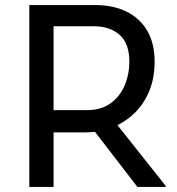

<svg xmlns="http://www.w3.org/2000/svg" viewBox="-20 -740 700 760"><path d="M152 -216V-304H324Q380 -304 417.5 -331Q455 -358 473.5 -402Q492 -446 492 -496Q492 -568 453.5 -602Q415 -636 352 -636H152V-720H356Q428 -720 481 -694Q534 -668 563 -618Q592 -568 592 -496Q592 -429 569.5 -376.5Q547 -324 508.5 -288.5Q470 -253 421.5 -234.5Q373 -216 320 -216ZM96 0V-720H192V0ZM524 0 336 -244 436 -256 636 -4V0Z"/></svg>

Font: Kufam
Style: Regular
Weight: 400
Designer: Wael Morcos, Artur Schmal
Foundry: Original Type
Version: Version 1.301; ttfautohint (v1.8.3)